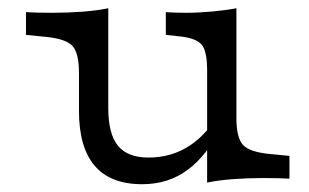

<svg xmlns="http://www.w3.org/2000/svg" viewBox="-20 -443 765 476"><path d="M248.4 -412.9V-206.5H175.8V-262.1Q175.8 -311.3 159.7 -329Q143.5 -346.8 93.5 -351.6L44.4 -356.5V-412.9Q55.6 -412.1 72.6 -411.7Q89.5 -411.3 109.7 -411.3Q148.4 -411.3 185.1 -414.1Q221.8 -416.9 248.4 -422.6ZM248.4 -206.5V-175.8Q248.4 -111.3 272.2 -81.9Q296 -52.4 348.4 -52.4Q405.6 -52.4 450.8 -82.3Q496 -112.1 528.2 -171L527.4 -126.6Q493.5 -58.1 445.6 -22.2Q397.6 13.7 332.3 13.7Q254 13.7 214.9 -31.9Q175.8 -77.4 175.8 -167.7V-206.5ZM493.5 0V-206.5H566.1V-150.8Q566.1 -101.6 582.3 -83.9Q598.4 -66.1 648.4 -61.3L697.6 -56.5V0Q686.3 -0.8 669.8 -1.2Q653.2 -1.6 632.3 -1.6Q593.5 -1.6 556.9 1.2Q520.2 4 493.5 9.7ZM566.1 -412.9V-206.5H493.5V-267.7Q493.5 -314.5 481 -331Q468.5 -347.6 429 -352.4L391.1 -356.5V-412.9Q401.6 -412.1 413.7 -411.7Q425.8 -411.3 441.1 -411.3Q471.8 -411.3 506.5 -414.5Q541.1 -417.7 566.1 -422.6Z"/></svg>

Font: Playfair 5pt SemiExpanded Light
Style: Regular
Weight: 300
Width: 6
Designer: Claus Eggers Sørensen
Foundry: Claus Eggers Sørensen
Version: Version 2.203